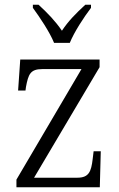

<svg xmlns="http://www.w3.org/2000/svg" viewBox="-20 -786 501 806"><path d="M207 -606H273C291 -651 333 -715 362 -753V-766H338C299 -730 267 -698 240 -657C212 -698 181 -730 142 -766H118V-753C146 -715 189 -651 207 -606ZM49 0H399L403 -151H373L369 -118C363 -66 353 -40 305 -40H123L398 -504V-536H65L56 -406H87L89 -421C99 -474 107 -496 158 -496H322L49 -32Z"/></svg>

Font: Noto Serif Georgian SemiCondensed Light
Style: Regular
Weight: 300
Width: 4
Designer: Monotype Design Team, Akaki Razmadze
Foundry: Google LLC
Version: Version 2.003